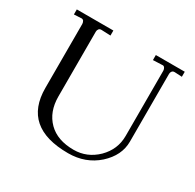

<svg xmlns="http://www.w3.org/2000/svg" viewBox="-136 -745 918 904"><g transform="rotate(30 323.5 -293.5)"><path d="M35.2 -597.2H233.9V-569.8L185.1 -571.8H183.1Q174.3 -571.8 169.9 -565.9Q165 -559.6 165 -551.8V-199.2Q165 -115.7 214.8 -65.9Q263.7 -17.1 352.1 -17.1Q424.8 -17.1 479 -69.8Q532.2 -123 532.2 -195.8V-550.8Q532.2 -559.6 526.9 -566.9Q522 -573.2 514.2 -571.8L464.8 -569.8V-597.2H622.1V-569.8L583 -571.8H581.1Q572.3 -571.8 567.9 -565.9Q563 -559.6 563 -551.8V-183.1Q563 -107.9 498 -48.8Q432.1 9.8 337.9 9.8Q91.8 9.8 91.8 -203.1V-550.8Q91.8 -558.6 86.9 -566.9Q80.6 -573.2 73.2 -571.8L35.2 -569.8Z"/></g></svg>

Font: Unna Light
Style: Regular
Weight: 300
Designer: Jorge de Buen Unna
Foundry: Omnibus-Type
Version: Version 2.007;PS 002.007;hotconv 1.0.88;makeotf.lib2.5.64775